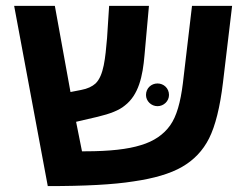

<svg xmlns="http://www.w3.org/2000/svg" viewBox="-20 -626 845 651"><path d="M142 5C267 5 364 0 433 -11C502 -21 557 -37 597 -60C637 -83 668 -115 689 -157C710 -199 726 -262 736 -346L767 -606H631L600 -343C592 -279 579 -232 557 -201C535 -170 502 -147 458 -134C414 -120 351 -113 270 -113H258L238 -213L311 -230C353 -240 384 -252 403 -268C450 -304 464 -367 470 -439L485 -606H350L343 -497C337 -429 332 -370 304 -343C293 -333 277 -325 255 -321L219 -314L166 -606H28ZM475 -304C475 -283 493 -266 514 -266C535 -266 553 -283 553 -304C553 -327 535 -343 514 -343C493 -343 475 -327 475 -304Z"/></svg>

Font: Noto Sans Hebrew Droid
Style: Bold
Weight: 700
Designer: Monotype Design Team
Foundry: Monotype Imaging Inc.
Version: Version 1.100